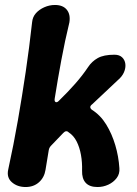

<svg xmlns="http://www.w3.org/2000/svg" viewBox="-20 -736 551 772"><path d="M83 16Q50 16 28 -3Q6 -22 13 -54Q35 -155 52 -252.5Q69 -350 83.5 -448Q98 -546 109 -646Q111 -668 124.5 -683Q138 -698 158.5 -707Q179 -716 201 -716Q233 -716 248.5 -697Q264 -678 259 -646Q241 -572 226.5 -494Q212 -416 200 -340Q198 -328 204 -325.5Q210 -323 218 -332Q253 -366 282.5 -399.5Q312 -433 334 -466Q349 -489 373 -502.5Q397 -516 440 -516Q460 -516 471 -505.5Q482 -495 484 -479Q486 -463 478.5 -445.5Q471 -428 453 -413L351 -317Q336 -306 349 -295Q384 -273 407 -235.5Q430 -198 443.5 -152.5Q457 -107 460 -60Q462 -37 449 -20Q436 -3 415.5 6.5Q395 16 372 16Q340 16 324.5 -1Q309 -18 310 -50Q311 -83 305.5 -113.5Q300 -144 288 -167.5Q276 -191 256 -204Q246 -214 234 -201L186 -151Q182 -147 179.5 -142.5Q177 -138 176 -132L163 -53Q158 -22 136.5 -3Q115 16 83 16Z"/></svg>

Font: Winky Sans SemiBold
Style: Italic
Weight: 600
Italic angle: -8.97852°
Designer: Simon Atzbach
Foundry: typofactur
Version: Version 1.205